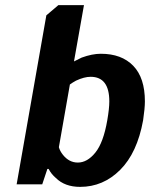

<svg xmlns="http://www.w3.org/2000/svg" viewBox="-20 -720 600 750"><path d="M198 -25Q181 -39 170 -60H165L145 0H45L161 -660L208 -700H308L269 -480L299 -495Q340 -510 374 -510Q455 -510 500.5 -463Q546 -416 546 -324Q546 -297 539 -250Q516 -123 449.5 -56.5Q383 10 293 10Q233 10 198 -25ZM399 -250Q407 -296 407 -324Q407 -420 334 -420Q309 -420 277 -405Q264 -398 253 -390L210 -145Q214 -130 226 -115Q250 -85 284 -85Q321 -85 352.5 -124Q384 -163 399 -250Z"/></svg>

Font: Scada
Style: Bold Italic
Weight: 700
Italic angle: -10°
Version: Version 4.000